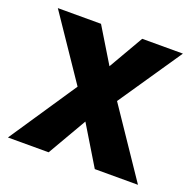

<svg xmlns="http://www.w3.org/2000/svg" viewBox="-99 -626 733 727"><g transform="rotate(20 267.0 -262.5)"><path d="M5 0 187 -271 15 -525H189L274 -385L355 -525H519L346 -271L529 0H355L260 -157L169 0Z"/></g></svg>

Font: Radio Canada
Style: Bold
Weight: 700
Designer: Charles Daoud, Etienne Aubert Bonn, Alexandre Saumier Demers, Jacques Le Bailly
Foundry: Radio-Canada
Version: Version 2.104; ttfautohint (v1.8.4.7-5d5b);gftools[0.9.28.de